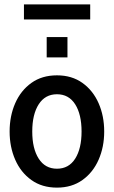

<svg xmlns="http://www.w3.org/2000/svg" viewBox="-20 -848 520 878"><path d="M240.5 10Q172 10 123.5 -24.8Q75 -59.5 49.5 -117.8Q24 -176 24 -246.5Q24 -317.5 49.5 -375.8Q75 -434 123.5 -468.8Q172 -503.5 240.5 -503.5Q308.5 -503.5 357 -468.8Q405.5 -434 431 -375.8Q456.5 -317.5 456.5 -246.5Q456.5 -176 431 -117.8Q405.5 -59.5 357 -24.8Q308.5 10 240.5 10ZM240.5 -76.5Q294.5 -76.5 323.8 -122.5Q353 -168.5 353 -246.5Q353 -325 323.8 -371Q294.5 -417 240.5 -417Q186.5 -417 157 -371Q127.5 -325 127.5 -246.5Q127.5 -168.5 157 -122.5Q186.5 -76.5 240.5 -76.5ZM193.5 -585.5V-678.5H288.5V-585.5ZM89.5 -759V-828H392.5V-759Z"/></svg>

Font: Cabin Condensed Medium
Style: Regular
Weight: 500
Width: 3
Designer: Pablo Impallari
Foundry: Pablo Impallari. http://www.impallari.com Igino Marini. http://www.ikern.com
Version: Version 3.001; ttfautohint (v1.8.3)